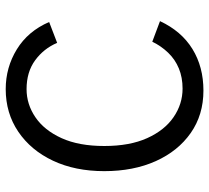

<svg xmlns="http://www.w3.org/2000/svg" viewBox="-50 -670 732 672"><g transform="rotate(-90 316.0 -334.0)"><path d="M335 12Q250 12 186.5 -32.5Q123 -77 88 -155Q53 -233 53 -335Q53 -437 89.5 -514.5Q126 -592 191 -636Q256 -680 340 -680Q416 -680 479.5 -641Q543 -602 575 -528L502 -500Q482 -547 441 -577Q400 -607 340 -607Q287 -607 241.5 -576Q196 -545 168.5 -484.5Q141 -424 141 -335Q141 -246 168.5 -185Q196 -124 242 -92.5Q288 -61 342 -61Q381 -61 412.5 -74Q444 -87 467.5 -111.5Q491 -136 506 -167L578 -140Q543 -65 480.5 -26.5Q418 12 335 12Z"/></g></svg>

Font: Atkinson Hyperlegible Mono ExtraLight
Style: Regular
Weight: 400
Monospace: yes
Version: Version 2.001